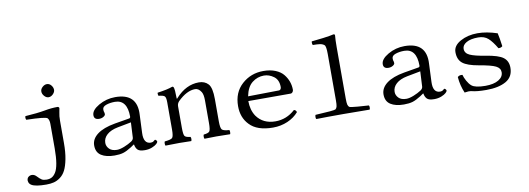

<svg xmlns="http://www.w3.org/2000/svg" viewBox="-64 -1110 4606 1672"><g transform="rotate(-10 2239.0 -274.5)"><path d="M448.2 -173.8Q448.2 -92.8 436.5 -33Q424.8 26.9 406.5 63Q388.2 99.1 359.6 120.1Q331.1 141.1 302 148.4Q272.9 155.8 234.9 155.8Q140.1 155.8 105.5 134.8Q88.9 125 83.3 108.9Q77.6 92.8 82 79.3Q86.4 65.9 96.7 59.6Q112.3 49.3 130.1 51.8Q147.9 54.2 162.6 69.3Q188 96.2 203.1 105Q218.3 113.8 245.1 113.8Q271 113.8 290 104Q309.1 94.2 325.9 68.1Q342.8 42 351.8 -11Q360.8 -64 360.8 -142.1V-358.9Q360.8 -393.1 346.2 -410.2Q332 -426.3 160.2 -430.2Q152.3 -446.3 158.2 -462.9Q265.1 -469.7 332 -481.9Q391.1 -493.2 448.2 -493.2Q453.1 -493.2 457.5 -489Q461.9 -484.9 461.9 -480Q461.9 -474.1 455.1 -443.1Q448.2 -412.1 448.2 -372.1ZM332 -649.9Q332 -670.9 350.6 -688Q369.1 -705.1 390.1 -705.1Q412.1 -705.1 428 -686Q443.8 -667 443.8 -645Q443.8 -626 426 -607.9Q408.2 -589.8 386.2 -589.8Q366.2 -589.8 349.1 -608.9Q332 -627.9 332 -649.9Z M1053.7 -250 933.6 -227.1Q870.6 -214.8 836.7 -184.3Q802.7 -153.8 802.7 -111.8Q802.7 -82 825.7 -58.6Q848.6 -35.2 894.5 -35.2Q920.4 -35.2 959 -50.5Q997.6 -65.9 1026.9 -85Q1045.9 -98.1 1046.9 -116.2ZM1046.9 -55.2H1043.5L1015.6 -36.1Q971.7 -8.3 941.2 0.7Q910.6 9.8 864.7 9.8Q790.5 9.8 747.1 -18.1Q703.6 -45.9 703.6 -106.9Q703.6 -164.1 757.6 -205.1Q811.5 -246.1 915.5 -264.2L1045.4 -286.1Q1055.2 -289.1 1055.7 -299.8Q1055.7 -449.7 946.8 -450.2Q903.8 -450.2 870.1 -438.5Q836.4 -426.8 836.4 -402.8Q836.4 -386.7 838.9 -380.9Q842.8 -373 842.8 -359.9Q842.8 -348.6 826.2 -338.4Q809.6 -328.1 787.6 -328.1Q742.7 -328.1 742.7 -367.2Q742.7 -412.1 810.1 -451.2Q877.4 -490.2 956.5 -490.2Q1152.3 -490.2 1140.6 -301.8L1133.8 -141.1Q1129.9 -45.9 1194.8 -45.9Q1210.9 -45.9 1221.2 -54.9Q1231.4 -64 1233.9 -64Q1238.8 -64 1244.6 -57.4Q1250.5 -50.8 1250.5 -44.9Q1250.5 -38.1 1237.5 -25.6Q1224.6 -13.2 1196 -1.7Q1167.5 9.8 1132.8 9.8Q1085.9 9.8 1068.8 -7.3Q1051.8 -24.4 1046.9 -55.2Z M1491.2 -389.2Q1582 -490.2 1696.3 -490.2Q1748 -490.2 1779.3 -456.1Q1809.1 -422.9 1809.1 -321.8V-126Q1809.1 -65.9 1822.3 -52Q1835.4 -38.1 1886.2 -35.2Q1890.1 -31.2 1890.1 -16.6Q1890.1 -2 1886.2 2Q1800.3 0 1765.1 0Q1744.1 0 1660.2 2Q1656.2 -2.9 1656.2 -16.4Q1656.2 -29.8 1660.2 -35.2Q1701.2 -39.1 1711.7 -53Q1722.2 -66.9 1722.2 -126V-325.2Q1722.2 -378.4 1707.5 -401.9Q1684.6 -438 1654.3 -438Q1580.1 -438 1499.5 -358.9Q1482.4 -339.8 1482.4 -316.9V-126Q1482.4 -66.9 1492.4 -53Q1502.4 -39.1 1542.5 -35.2Q1547.4 -30.3 1547.4 -16.1Q1547.4 -2 1542.5 2Q1458.5 0 1438.5 0Q1397.5 0 1315.4 2Q1311.5 -2 1311.5 -15.9Q1311.5 -29.8 1315.4 -35.2Q1369.6 -40 1382.6 -53Q1395.5 -65.9 1395.5 -126V-368.2Q1395.5 -410.2 1383.8 -421.1Q1372.1 -432.1 1330.1 -436Q1324.2 -453.1 1328.1 -463.9Q1418 -476.1 1462.4 -493.2Q1470.2 -493.2 1474.1 -484.9Q1481.9 -466.8 1482.4 -389.2Q1482.4 -377 1491.2 -389.2Z M2098.1 -295.9 2372.1 -299.8Q2381.8 -299.8 2387 -308.3Q2392.1 -316.9 2392.1 -326.2Q2392.1 -390.1 2351.1 -420.2Q2310.1 -450.2 2264.2 -450.2Q2207 -450.2 2160.6 -414.1Q2114.3 -377.9 2098.1 -295.9ZM2469.7 -108.9Q2486.8 -107.9 2493.2 -86.9Q2455.1 -42 2395 -16.1Q2335 9.8 2266.1 9.8Q2125 9.8 2059.1 -61Q1997.1 -125 1997.1 -226.1Q1997.1 -347.2 2076.4 -418.7Q2155.8 -490.2 2266.1 -490.2Q2327.1 -490.2 2372.6 -471.7Q2418 -453.1 2442.9 -422.1Q2467.8 -391.1 2480 -356.4Q2492.2 -321.8 2492.2 -284.2Q2492.2 -274.4 2485.1 -264.6Q2478 -254.9 2467.8 -254.9H2092.8Q2092.8 -175.8 2129.9 -120.1Q2187 -40 2295.9 -40Q2394.5 -40 2469.7 -108.9Z M2845.2 -128.9V-538.1Q2845.2 -607.4 2831.5 -618.7Q2816.4 -631.3 2793 -634.8Q2769.5 -638.2 2731 -638.2Q2727.1 -642.1 2726.1 -653.8Q2725.1 -665.5 2727.1 -670.9Q2763.7 -673.8 2830.8 -682.6Q2897.9 -691.4 2922.9 -698.2Q2936 -698.2 2936 -688Q2932.1 -647.9 2932.1 -583V-128.9Q2932.1 -91.3 2936 -75.4Q2939.9 -59.6 2951.7 -51.8Q2959 -47.4 3021.7 -42Q3084.5 -36.6 3120.1 -35.2Q3124.5 -30.8 3124.5 -16.6Q3124.5 -2.4 3120.1 2Q3034.2 0 2889.2 0Q2733.4 0 2648.9 2Q2644.5 -2.4 2644.5 -16.4Q2644.5 -30.3 2648.9 -35.2Q2815.4 -43.5 2827.6 -51.8Q2837.9 -60.1 2841.6 -76.4Q2845.2 -92.8 2845.2 -128.9Z M3612.3 -250 3492.2 -227.1Q3429.2 -214.8 3395.3 -184.3Q3361.3 -153.8 3361.3 -111.8Q3361.3 -82 3384.3 -58.6Q3407.2 -35.2 3453.1 -35.2Q3479 -35.2 3517.6 -50.5Q3556.2 -65.9 3585.4 -85Q3604.5 -98.1 3605.5 -116.2ZM3605.5 -55.2H3602.1L3574.2 -36.1Q3530.3 -8.3 3499.8 0.7Q3469.2 9.8 3423.3 9.8Q3349.1 9.8 3305.7 -18.1Q3262.2 -45.9 3262.2 -106.9Q3262.2 -164.1 3316.2 -205.1Q3370.1 -246.1 3474.1 -264.2L3604 -286.1Q3613.8 -289.1 3614.3 -299.8Q3614.3 -449.7 3505.4 -450.2Q3462.4 -450.2 3428.7 -438.5Q3395 -426.8 3395 -402.8Q3395 -386.7 3397.5 -380.9Q3401.4 -373 3401.4 -359.9Q3401.4 -348.6 3384.8 -338.4Q3368.2 -328.1 3346.2 -328.1Q3301.3 -328.1 3301.3 -367.2Q3301.3 -412.1 3368.7 -451.2Q3436 -490.2 3515.1 -490.2Q3710.9 -490.2 3699.2 -301.8L3692.4 -141.1Q3688.5 -45.9 3753.4 -45.9Q3769.5 -45.9 3779.8 -54.9Q3790 -64 3792.5 -64Q3797.4 -64 3803.2 -57.4Q3809.1 -50.8 3809.1 -44.9Q3809.1 -38.1 3796.1 -25.6Q3783.2 -13.2 3754.6 -1.7Q3726.1 9.8 3691.4 9.8Q3644.5 9.8 3627.4 -7.3Q3610.4 -24.4 3605.5 -55.2Z M3925.8 -144Q3941.9 -160.2 3968.8 -155.8Q3974.6 -131.8 3991.7 -100.8Q4008.8 -69.8 4028.8 -53.2Q4059.6 -27.3 4149.9 -26.9Q4224.1 -26.9 4266.6 -52.5Q4309.1 -78.1 4309.1 -120.1Q4309.1 -156.2 4270 -175.5Q4231 -194.8 4124 -212.9Q4023.9 -230 3983.4 -262.5Q3942.9 -294.9 3942.9 -360.8Q3942.9 -418 4008.3 -454.1Q4073.7 -490.2 4159.7 -490.2Q4240.7 -490.2 4334 -459Q4343.8 -418 4354 -341.8Q4340.8 -328.6 4317.9 -330.1Q4280.8 -393.1 4247.3 -423.1Q4213.9 -453.1 4159.7 -453.1Q4092.8 -453.1 4055.4 -431.6Q4018.1 -410.2 4018.1 -377Q4018.1 -337.9 4060.5 -318.8Q4103 -299.8 4195.8 -285.2Q4309.6 -267.1 4350.3 -235.6Q4391.1 -204.1 4391.1 -145Q4391.1 -64 4325.9 -27.1Q4260.7 9.8 4151.9 9.8Q4068.8 9.8 4024.9 -2Q4013.7 -4.9 3995.1 -4.9Q3985.4 -4.9 3960.9 -1Q3931.6 -67.9 3925.8 -144Z"/></g></svg>

Font: Linux Libertine Mono
Style: Mono
Weight: 400
Designer: Philipp H. Poll
Foundry: Philipp H. Poll
Version: Version 5.1.7 ; ttfautohint (v0.9)